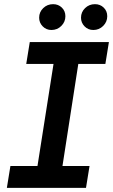

<svg xmlns="http://www.w3.org/2000/svg" viewBox="-20 -902 543 922"><path d="M13 0 30 -105H160L237 -595H106L123 -700H503L486 -595H356L280 -105H410L393 0ZM428 -758Q403 -758 386 -775.5Q369 -793 369 -817Q369 -844 388.5 -863Q408 -882 436 -882Q461 -882 478 -865.5Q495 -849 495 -824Q495 -797 475.5 -777.5Q456 -758 428 -758ZM227 -758Q202 -758 185 -775.5Q168 -793 168 -817Q168 -844 187.5 -863Q207 -882 235 -882Q260 -882 277 -865.5Q294 -849 294 -824Q294 -797 274.5 -777.5Q255 -758 227 -758Z"/></svg>

Font: MuseoModerno Thin Medium
Style: Italic
Weight: 500
Italic angle: -9°
Version: Version 1.003